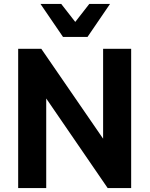

<svg xmlns="http://www.w3.org/2000/svg" viewBox="-20 -952 757 972"><path d="M72 0V-705H189L526 -215H502V-705H644V0H525L191 -487H214V0ZM299 -765 185 -932H290L361 -841L432 -932H537L423 -765Z"/></svg>

Font: Nunito Sans 10pt SemiCondensed ExtraBold
Style: Regular
Weight: 800
Width: 4
Designer: Vernon Adams
Foundry: Vernon Adams
Version: Version 3.101;gftools[0.9.27]